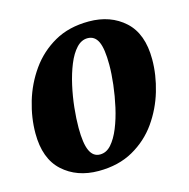

<svg xmlns="http://www.w3.org/2000/svg" viewBox="-87 -631 715 726"><g transform="rotate(-15 270.5 -268.0)"><path d="M213 10Q128 10 73 -40Q18 -90 18 -189Q18 -250 36.5 -312.5Q55 -375 92.5 -428Q130 -481 187 -513.5Q244 -546 322 -546Q407 -546 462 -496Q517 -446 517 -346Q517 -285 498.5 -222.5Q480 -160 443 -107.5Q406 -55 348.5 -22.5Q291 10 213 10ZM234 -49Q259 -49 278 -70.5Q297 -92 311.5 -127.5Q326 -163 335.5 -205.5Q345 -248 350 -290.5Q355 -333 355 -368Q355 -431 342 -458.5Q329 -486 301 -486Q277 -486 257.5 -465Q238 -444 223.5 -408.5Q209 -373 199.5 -330.5Q190 -288 185.5 -245.5Q181 -203 181 -167Q181 -106 194 -77.5Q207 -49 234 -49Z"/></g></svg>

Font: Noto Serif Condensed ExtraBold
Style: Italic
Weight: 800
Width: 3
Italic angle: -12°
Designer: Monotype Design Team
Foundry: Monotype Imaging Inc.
Version: Version 2.014; ttfautohint (v1.8.4.7-5d5b)